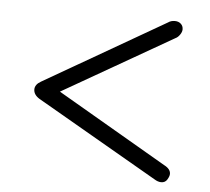

<svg xmlns="http://www.w3.org/2000/svg" viewBox="-41 -605 616 562"><g transform="rotate(5 266.5 -324.0)"><path d="M452.1 -86.9Q442.4 -86.9 431.6 -93.8L76.2 -298.8Q58.6 -309.6 58.6 -325.2Q58.6 -339.8 76.2 -349.6L431.6 -554.7Q439.5 -560.5 451.2 -560.5Q461.9 -560.5 468.8 -554.2Q475.6 -547.9 475.6 -538.1Q475.6 -530.3 469.7 -522Q463.9 -513.7 457 -510.7L133.8 -325.2L456.1 -137.7Q475.6 -127.9 475.6 -113.3Q475.6 -106.4 469.7 -96.7Q463.9 -86.9 452.1 -86.9Z"/></g></svg>

Font: Jura
Style: Book
Weight: 400
Version: Version 2.3